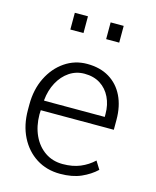

<svg xmlns="http://www.w3.org/2000/svg" viewBox="-115 -841 754 930"><g transform="rotate(15 261.5 -376.0)"><path d="M275.9 10.3Q208 10.3 156.2 -22.7Q104.5 -55.7 75.2 -114Q45.9 -172.4 45.9 -248.5V-275.4Q45.9 -351.1 75.2 -410.4Q104.5 -469.7 154.5 -503.9Q204.6 -538.1 266.1 -538.1Q331.1 -538.1 377.2 -510.3Q423.3 -482.4 448 -431.9Q472.7 -381.3 472.7 -313V-263.2H106.4L105.5 -241.7Q106 -183.1 127.2 -137.2Q148.4 -91.3 186.8 -64.9Q225.1 -38.6 275.9 -38.6Q325.7 -38.6 363.5 -54.4Q401.4 -70.3 430.2 -97.7L455.1 -57.6Q424.3 -28.3 380.6 -9Q336.9 10.3 275.9 10.3ZM110.4 -312H414.1V-326.7Q414.1 -373 396.2 -409.9Q378.4 -446.8 345.5 -467.8Q312.5 -488.8 266.1 -488.8Q224.1 -488.8 190.4 -466.1Q156.7 -443.4 135.5 -404.1Q114.3 -364.7 109.4 -314.9ZM323.2 -677.7V-761.7H388.7V-677.7ZM143.6 -677.7V-761.7H209.5V-677.7Z"/></g></svg>

Font: Roboto Slab LO Light
Style: Regular
Weight: 300
Designer: Google
Version: Version 2.000